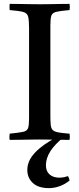

<svg xmlns="http://www.w3.org/2000/svg" viewBox="-20 -721 410 991"><path d="M240 -589V-124Q240 -93 242 -75Q244 -57 253 -49Q262 -41 282 -37.5Q302 -34 339 -31Q342 -15 339 1Q319 1 290 0.5Q261 0 232.5 -0.5Q204 -1 185 -1Q166 -1 137.5 -0.5Q109 0 80.5 0.5Q52 1 30 1Q27 -14 30 -31Q78 -36 99 -40.5Q120 -45 125 -60Q130 -75 130 -111V-576Q130 -618 125 -636Q120 -654 99 -659.5Q78 -665 30 -669Q28 -684 30 -701Q51 -701 80.5 -700.5Q110 -700 139 -699.5Q168 -699 187 -699Q206 -699 234 -699.5Q262 -700 291 -700.5Q320 -701 339 -701Q342 -686 339 -669Q292 -665 271 -660Q250 -655 245 -640Q240 -625 240 -589ZM271 -12H308Q217 60 217 132Q217 163 236 179.5Q255 196 286 196Q300 196 311 193.5Q322 191 331 188Q338 201 339 211Q314 231 286.5 240.5Q259 250 233 250Q178 250 149.5 223.5Q121 197 121 156Q121 109 160.5 67Q200 25 271 -12Z"/></svg>

Font: Castoro
Style: Regular
Weight: 400
Designer: John Hudson
Foundry: Tiro Typeworks Ltd.
Version: Version 2.04